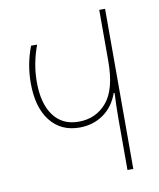

<svg xmlns="http://www.w3.org/2000/svg" viewBox="-81 -778 698 843"><g transform="rotate(-10 268.0 -357.0)"><path d="M419 -233Q419 -280 422 -343H418Q397 -284 351 -252Q305 -220 245 -220Q162 -220 114.5 -280.5Q67 -341 67 -449Q67 -533 97 -611H124Q94 -531 94 -449Q94 -353 133.5 -299.5Q173 -246 245 -246Q323 -246 371 -303Q419 -360 419 -485V-714H445V0H419Z"/></g></svg>

Font: Noto Sans Georgian Thin Narrow
Style: Regular
Weight: 250
Width: 4
Designer: Monotype Design team
Foundry: Monotype Imaging Inc.
Version: Version 1.000